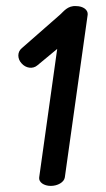

<svg xmlns="http://www.w3.org/2000/svg" viewBox="-20 -610 348 630"><path d="M229.8 -590C201.8 -592.1 188.4 -571.7 177.2 -562C176.7 -561.6 51.3 -451.8 51.3 -451.7C36.3 -439.4 36.8 -417.1 50.7 -402.2C64.4 -386.2 87.6 -382.4 102.9 -395.8L167.7 -449.5C145.3 -290.4 108.6 -28 108.6 -28C106.3 -12.2 124.1 0 146.7 0C169.2 0 190.4 -12 192.7 -28L267.7 -561.9C269.4 -577.9 252.4 -590 229.8 -590Z"/></svg>

Font: Hi.
Style: Bold
Weight: 400
Designer: Mew Too, Robert Jablonski
Foundry: Cannot Into Space Fonts
Version: Version 1.996